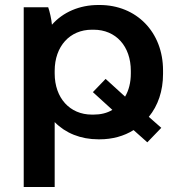

<svg xmlns="http://www.w3.org/2000/svg" viewBox="-20 -549 718 769"><path d="M75 200H199V-60C242 -16 303 9 374 9H379C430 9 477 -4 515 -28L570 21L626 -37L576 -81C613 -126 633 -185 633 -253V-267C633 -421 526 -529 379 -529H374C298 -529 232 -500 188 -450C186 -473 179 -503 173 -520H75ZM348 -90C260 -90 199 -156 199 -255V-265C199 -364 260 -430 348 -430H355C444 -430 504 -364 504 -265V-255C504 -219 496 -187 481 -162L403 -233L352 -180L430 -109C409 -96 383 -90 355 -90Z"/></svg>

Font: Fixel Display SemiBold
Style: Regular
Weight: 600
Designer: AlfaBravo + MacPaw
Foundry: Kyrylo Tkachov, Marchela Mozhyna, Serhii Makarenko, Maria Weinstein, Zakhar Kryvoshyya
Version: Version 1.211